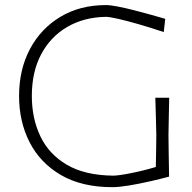

<svg xmlns="http://www.w3.org/2000/svg" viewBox="-20 -746 776 775"><path d="M434 9.5Q310 9.5 226 -39.5Q142 -88.5 99.5 -171.8Q57 -255 57 -358.5Q57 -465.5 101 -548.2Q145 -631 224 -678.2Q303 -725.5 407.5 -725.5Q425.5 -725.5 456 -719.5Q486.5 -713.5 521.8 -704.5Q557 -695.5 590.2 -686.2Q623.5 -677 647 -670L641 -616.5Q590.5 -633.5 542.2 -647.5Q494 -661.5 457.8 -669.8Q421.5 -678 407 -678Q319 -676.5 251.8 -637.5Q184.5 -598.5 146.5 -527.5Q108.5 -456.5 108.5 -358.5Q108.5 -268 143 -195.8Q177.5 -123.5 249.8 -81Q322 -38.5 436 -37Q457.5 -37 507.2 -46.8Q557 -56.5 609 -72Q610 -109 610.2 -139.5Q610.5 -170 611 -200.5Q610 -246 609 -281.8Q608 -317.5 607 -351.5H663Q662 -316 661.5 -281Q661 -246 660 -200.5Q660.5 -162.5 661 -123.5Q661.5 -84.5 662.5 -33Q629 -24 585.2 -14Q541.5 -4 500.5 2.8Q459.5 9.5 434 9.5Z"/></svg>

Font: Commissioner Loud ExtraLight
Style: Regular
Weight: 200
Designer: Kostas Bartsokas
Foundry: Kostas Bartsokas
Version: Version 1.000; ttfautohint (v1.8.3)